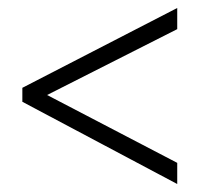

<svg xmlns="http://www.w3.org/2000/svg" viewBox="-20 -597 501 481"><path d="M424 -136V-189L98 -359L424 -524V-577L36 -377V-342Z"/></svg>

Font: Noto Sans Thai Looped Condensed Light
Style: Regular
Weight: 300
Width: 3
Designer: Sasikarn Vongin, Ben Mitchell
Foundry: The Fontpad Ltd
Version: Version 1.001